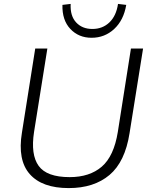

<svg xmlns="http://www.w3.org/2000/svg" viewBox="-20 -953 766 981"><path d="M331 8Q195 8 132 -63.5Q69 -135 92 -275L160 -705H222L154 -279Q136 -163 177.5 -105.5Q219 -48 336 -48Q438 -48 500 -101.5Q562 -155 582 -279L649 -705H711L642 -273Q619 -126 539.5 -59Q460 8 331 8ZM448 -760Q382 -760 339.5 -805Q297 -850 299 -928L341 -933Q338 -872 369 -838.5Q400 -805 452 -805Q504 -805 539 -838.5Q574 -872 583 -933L625 -928Q612 -850 563.5 -805Q515 -760 448 -760Z"/></svg>

Font: Mulish Light
Style: Italic
Weight: 300
Italic angle: -9°
Designer: Vernon Adams
Foundry: Vernon Adams
Version: Version 3.603; ttfautohint (v1.8.3)